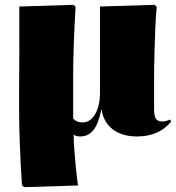

<svg xmlns="http://www.w3.org/2000/svg" viewBox="-20 -551 729 795"><path d="M80 224 71 216Q65 127 62 46Q59 -35 59 -103Q59 -122 59 -159.5Q59 -197 59.5 -245Q60 -293 60 -344.5Q60 -396 60 -443Q60 -490 60 -524L284 -531L293 -523Q283 -353 283 -240.5Q283 -128 283 -60Q297 -44 322 -44Q354 -44 374 -78.5Q394 -113 394 -167V-524L620 -531L629 -523Q625 -482 623 -431.5Q621 -381 619.5 -329Q618 -277 618 -230Q618 -183 618 -148.5Q618 -114 618 -99Q618 -71 625.5 -59.5Q633 -48 651 -48Q663 -48 668.5 -50Q674 -52 684 -56L689 -48Q639 14 547 14Q486 14 447.5 -15Q409 -44 401 -96H399Q379 14 313 14Q296 14 287 8H285Q285 29 287.5 65.5Q290 102 294 142.5Q298 183 303 217Z"/></svg>

Font: Display Black
Style: Regular
Weight: 900
Designer: Latin by Veronika Burian and Jose Scaglione. Greek by Irene Vlachou. Cyrillic by Vera Evstafieva.
Foundry: TypeTogether
Version: Version 3.002